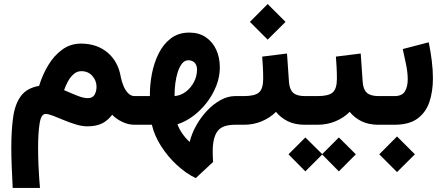

<svg xmlns="http://www.w3.org/2000/svg" viewBox="-20 -614 2191 945"><path d="M574.7 -233.9Q578.6 -213.9 587.4 -192.1Q596.2 -170.4 610.1 -155.8Q624 -141.1 642.6 -141.1H655.8V0H642.1Q610.8 0 580.8 -14.6Q550.8 -29.3 532.2 -49.3Q511.2 -21 482.4 -6.6Q453.6 7.8 409.7 7.8Q383.3 7.8 353.3 -1.5Q323.2 -10.7 294.4 -22.7Q265.6 -34.7 241.9 -43.9Q218.3 -53.2 204.1 -53.2Q182.1 -53.2 174.8 -5.4Q167.5 42.5 167.5 113.3Q167.5 154.8 169.2 194.8Q170.9 234.9 173.1 265.6Q175.3 296.4 176.8 311H42.5Q40 258.3 37.8 208.7Q35.6 159.2 35.6 113.3Q35.6 27.3 44.7 -37.1Q53.7 -101.6 82.8 -141.1Q111.8 -180.7 172.4 -191.4Q189 -245.6 217.5 -293.2Q246.1 -340.8 286.6 -370.1Q327.1 -399.4 378.4 -399.4Q457 -399.4 509.5 -355.2Q562 -311 574.7 -233.9ZM455.1 -187Q455.1 -216.8 434.6 -240.2Q414.1 -263.7 380.4 -263.7Q358.9 -263.7 342.3 -249Q325.7 -234.4 314.2 -212.9Q302.7 -191.4 295.4 -170.4Q328.1 -155.8 359.6 -143.3Q391.1 -130.9 412.1 -130.9Q436 -130.9 445.6 -147.9Q455.1 -165 455.1 -187Z M636.2 0V-141.1H717.8V-152.3Q717.8 -199.2 727.8 -251.5Q737.8 -303.7 760.5 -349.9Q783.2 -396 820.6 -424.8Q857.9 -453.6 912.1 -453.6Q959 -453.6 992.7 -430.9Q1026.4 -408.2 1044.2 -369.4Q1062 -330.6 1062 -282.2Q1062 -236.8 1044.9 -192.6Q1027.8 -148.4 998.5 -110.1Q969.2 -71.8 931.9 -43.7Q894.5 -15.6 853.5 -2.4Q860.4 18.6 877.2 43Q894 67.4 913.6 84.5Q923.8 42.5 946.5 2.4Q969.2 -37.6 1000 -70.1Q1030.8 -102.5 1066.2 -121.8Q1101.6 -141.1 1137.7 -141.1H1153.8V0H1136.7Q1073.2 0 1050 32.5Q1026.9 64.9 1026.9 130.4Q1026.9 142.6 1027.3 156Q1027.8 169.4 1028.8 183.1L943.4 262.7Q895.5 239.7 850.6 198.2Q805.7 156.7 772.7 105Q739.7 53.2 727.5 0ZM906.7 -317.4Q888.7 -317.4 875.7 -300.8Q862.8 -284.2 854.7 -258.5Q846.7 -232.9 843 -204.3Q839.4 -175.8 839.4 -152.3V-141.1Q869.1 -143.6 894 -162.1Q918.9 -180.7 934.3 -209.7Q949.7 -238.8 949.7 -272Q949.7 -293 938 -305.2Q926.3 -317.4 906.7 -317.4Z M1270.5 -335.4 1392.6 -350.6 1402.3 -210.9Q1404.8 -173.8 1422.9 -157.5Q1440.9 -141.1 1480.5 -141.1H1490.7V0H1479.5Q1430.7 0 1395.8 -17.6Q1360.8 -35.2 1338.4 -63.5Q1308.6 -33.7 1267.8 -16.8Q1227.1 0 1181.2 0H1134.3V-141.1H1181.2Q1234.9 -141.1 1255.1 -159.4Q1275.4 -177.7 1275.4 -226.6Q1275.4 -255.4 1273.9 -282.5Q1272.5 -309.6 1270.5 -335.4ZM1297.4 -594.2 1385.3 -506.3 1297.4 -418.9 1210 -506.3Z M1470.2 -141.1H1543.9Q1597.7 -141.1 1617.9 -159.4Q1638.2 -177.7 1638.2 -226.6Q1638.2 -255.4 1636.7 -282.5Q1635.3 -309.6 1633.3 -335.4L1755.4 -350.6L1765.1 -210.9Q1767.6 -173.8 1785.6 -157.5Q1803.7 -141.1 1843.3 -141.1H1853.5V0H1842.3Q1793.5 0 1758.5 -17.6Q1723.6 -35.2 1701.2 -63.5Q1671.4 -33.7 1630.6 -16.8Q1589.8 0 1543.9 0H1470.2ZM1482.9 62.5 1565.9 144.5 1647.9 62.5 1731.4 145.5 1647.9 229.5 1565.9 146.5 1482.9 229.5 1399.9 145.5Z M1921.4 0H1833.5V-141.1H1921.9Q1959 -141.1 1972.9 -164.3Q1986.8 -187.5 1986.8 -223.1Q1986.8 -256.3 1978.8 -295.7Q1970.7 -335 1962.4 -372.6L2090.3 -405.8Q2099.6 -359.9 2105.2 -314.7Q2110.8 -269.5 2110.8 -228.5Q2110.8 -163.6 2093.3 -111.8Q2075.7 -60.1 2034.4 -30Q1993.2 0 1921.4 0ZM1934.1 57.6 2022 145.5 1934.1 232.9 1846.7 145.5Z"/></svg>

Font: Vazirmatn UI ExtraBold
Style: Regular
Weight: 800
Designer: Saber Rastikerdar
Foundry: Saber Rastikerdar
Version: Version 33.003